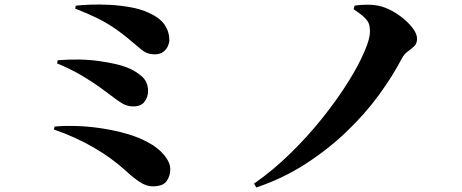

<svg xmlns="http://www.w3.org/2000/svg" viewBox="-20 -772 2040 848"><path d="M728 -594Q728 -584 722 -569.5Q716 -555 702.5 -544Q689 -533 666 -532Q645 -532 630.5 -537.5Q616 -543 602 -555Q588 -567 565 -586Q521 -624 483.5 -649Q446 -674 406 -693.5Q366 -713 312 -734L315 -747Q341 -750 381 -751.5Q421 -753 466.5 -750.5Q512 -748 556.5 -740Q601 -732 636 -716Q687 -693 707.5 -662Q728 -631 728 -594ZM235 -506Q339 -514 420 -502Q501 -490 538 -475Q576 -461 605 -436Q634 -411 634 -370Q634 -344 618.5 -323Q603 -302 569 -302Q544 -302 524 -313Q504 -324 469 -351Q452 -364 421 -386.5Q390 -409 343.5 -437Q297 -465 232 -492ZM221 -213Q262 -217 315.5 -215.5Q369 -214 426.5 -205.5Q484 -197 538.5 -181.5Q593 -166 636 -142Q679 -119 705.5 -86.5Q732 -54 732 -25Q732 6 715.5 28.5Q699 51 654 51Q626 51 596 31Q566 11 533 -20Q503 -47 468 -72.5Q433 -98 393 -121Q353 -144 309 -164Q265 -184 218 -200Z M1542 -731 1546 -747Q1578 -752 1614 -751Q1650 -750 1681 -738Q1715 -725 1747.5 -701Q1780 -677 1801 -650Q1822 -623 1822 -601Q1822 -580 1809.5 -568Q1797 -556 1781.5 -545Q1766 -534 1756 -516Q1714 -435 1652 -350.5Q1590 -266 1508 -188Q1426 -110 1327 -46.5Q1228 17 1112 56L1102 39Q1184 -18 1261 -93Q1338 -168 1403.5 -250Q1469 -332 1517.5 -409.5Q1566 -487 1592 -550Q1603 -576 1608.5 -596.5Q1614 -617 1614 -633Q1614 -652 1609.5 -666Q1605 -680 1589.5 -695Q1574 -710 1542 -731Z"/></svg>

Font: Early Summer Mincho Heavy
Style: Regular
Weight: 900
Designer: GuiWonder
Version: Version 1.002